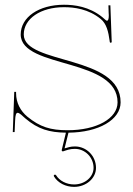

<svg xmlns="http://www.w3.org/2000/svg" viewBox="-20 -542 545 788"><path d="M242.5 -522.5C139.5 -522.5 65 -471.5 65 -400.5C65 -328 170 -305 272 -275C368.5 -246.5 462.5 -211 462.5 -122C462.5 -55.5 376.5 -7.5 257.5 -7.5C187 -7.5 144 -21 92.5 -63C64 -86.5 46 -120 46 -159.5V-165H38.5L32.5 0H40L42 -47C43 -70.5 46 -79 52.5 -79C59.5 -79 71 -68 84 -56C136.5 -11.5 182.5 1.5 250.5 2.5L233.5 73C233.5 73.5 233 74.5 233.5 76C234 78 236 80 239.5 79C255 74 266 69 287.5 69C328.5 69 364 103 364 147C364 183 330 215 284 215C252.5 215 224 200 210 177C209.5 176 206.5 173.5 203 175.5C199.5 177.5 201 181 201.5 182C217.5 209 250 225 284 225C334 225 374 189.5 374 147C374 97.5 334.5 59 287.5 59C269.5 59 258.5 63 245 67L261 2.5C385 1.5 475 -50.5 475 -122C475 -219 378 -257.5 279.5 -287C179 -317 77.5 -337.5 77.5 -400.5C77.5 -465.5 147 -512.5 242.5 -512.5C285 -512.5 343.5 -505 393.5 -464C417 -445 425 -412 430 -374L430.5 -370C430.5 -368 432 -366.5 434.5 -366.5C437 -366.5 438.5 -368 438.5 -370L433 -520H425C425.5 -491.5 426.5 -481.5 426.5 -480C426.5 -464.5 424.5 -457 419 -457C415 -457 409.5 -464 399.5 -472C346 -515 286 -522.5 242.5 -522.5Z"/></svg>

Font: Znikomit
Style: Regular
Weight: 100
Designer: gluk
Foundry: gluk
Version: Version 0.55